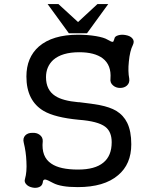

<svg xmlns="http://www.w3.org/2000/svg" viewBox="-20 -877 748 919"><path d="M259.8 -857.4H208L309.6 -717.8H396.5L498 -857.4H446.3L353.5 -771.5ZM359.4 -627Q432.6 -627 471.7 -597.7Q513.7 -565.4 508.8 -501Q505.9 -480.5 521.5 -467.8Q535.2 -456.1 554.7 -456.1Q575.2 -456.1 587.9 -467.8Q601.6 -480.5 598.6 -501Q591.8 -535.2 596.7 -582Q601.6 -633.8 616.2 -662.1Q625 -680.7 613.3 -693.4Q603.5 -705.1 582 -709Q562.5 -712.9 545.9 -708Q528.3 -703.1 527.3 -690.4L525.4 -685.5Q523.4 -676.8 519.5 -676.8Q513.7 -675.8 494.1 -687.5Q478.5 -697.3 439.5 -704.1Q398.4 -710.9 354.5 -710.9Q231.4 -710.9 166 -654.3Q106.4 -601.6 106.4 -510.7Q106.4 -394.5 189.5 -345.7Q243.2 -314.5 357.4 -303.7Q448.2 -296.9 483.4 -270.5Q514.6 -247.1 514.6 -196.3Q514.6 -130.9 474.6 -98.6Q434.6 -65.4 353.5 -65.4Q266.6 -65.4 225.6 -93.8Q176.8 -126 184.6 -201.2Q185.5 -220.7 168.9 -232.4Q155.3 -242.2 134.8 -241.2Q113.3 -241.2 101.6 -229.5Q87.9 -215.8 93.8 -193.4Q104.5 -150.4 106.4 -104.5Q109.4 -53.7 99.6 -20.5Q94.7 -5.9 106.4 5.9Q116.2 16.6 134.8 20.5Q152.3 24.4 167 18.6Q181.6 12.7 184.6 -2.9Q185.5 -19.5 197.3 -17.6Q206.1 -16.6 234.4 -1Q252.9 8.8 282.2 13.7Q309.6 18.6 352.5 18.6Q478.5 18.6 544.9 -38.1Q608.4 -90.8 608.4 -186.5Q608.4 -249 588.9 -289.1Q571.3 -325.2 536.1 -346.7Q505.9 -364.3 457 -374Q426.8 -379.9 360.4 -387.7H355.5Q279.3 -394.5 244.1 -418Q200.2 -446.3 200.2 -507.8Q200.2 -557.6 234.4 -589.8Q276.4 -627 359.4 -627Z"/></svg>

Font: Gungsuh
Style: Regular
Weight: 400
Version: Version 2.21